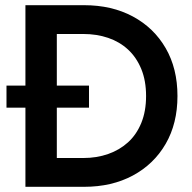

<svg xmlns="http://www.w3.org/2000/svg" viewBox="-20 -720 741 740"><path d="M5 -305H323V-390H5ZM78 -700V0H199V-700ZM304 0Q411 0 492 -43.5Q573 -87 618.5 -165.5Q664 -244 664 -350Q664 -456 618.5 -534.5Q573 -613 492 -656.5Q411 -700 304 -700H151V-589H301Q353 -589 397 -574Q441 -559 473.5 -529Q506 -499 524.5 -454Q543 -409 543 -350Q543 -291 524.5 -246Q506 -201 473.5 -171.5Q441 -142 397 -126.5Q353 -111 301 -111H151V0Z"/></svg>

Font: Jost Medium
Style: Regular
Weight: 500
Version: Version 3.710